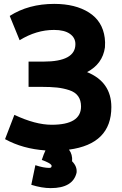

<svg xmlns="http://www.w3.org/2000/svg" viewBox="-20 -745 626 988"><path d="M335 25Q354 50 351 85Q378 112 374 144Q355 223 241 223Q195 223 141 206L162 105Q204 119 234 119Q248 119 245 105Q237 93 195 78Q206 45 214 29Q97 21 6 -29L54 -154Q162 -103 246 -103Q397 -103 397 -197Q397 -229 382 -250Q367 -271 336.5 -281Q306 -291 273.5 -294.5Q241 -298 194 -298H127V-428H204Q368 -428 368 -518Q368 -551 339.5 -571Q311 -591 258 -591Q167 -591 81 -538L30 -663Q127 -725 259 -725Q368 -725 438 -680.5Q508 -636 519 -550Q522 -529 520 -501Q508 -416 428 -374Q553 -323 553 -194Q553 -4 335 25Z"/></svg>

Font: Repo
Style: Bold
Weight: 700
Designer: Stefan Peev
Foundry: Context Ltd
Version: Version 001.000